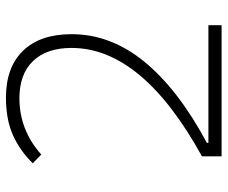

<svg xmlns="http://www.w3.org/2000/svg" viewBox="-78 -664 743 626"><g transform="rotate(-90 293.0 -351.5)"><path d="M95.7 0V-64Q449.2 -258.8 449.2 -489.3Q449.2 -570.3 406.5 -614.7Q363.8 -659.2 285.2 -659.2Q181.6 -659.2 101.6 -587.9L73.2 -615.7Q112.3 -656.2 163.6 -679.7Q214.8 -703.1 287.1 -703.1Q386.2 -703.1 440.2 -647.2Q494.1 -591.3 494.1 -489.3Q494.1 -361.3 403.8 -251.2Q313.5 -141.1 139.6 -47.9V-43H523.4V0Z"/></g></svg>

Font: Caskaydia Cove ExtraLight
Style: Regular
Weight: 200
Monospace: yes
Designer: Aaron Bell
Foundry: Saja Typeworks
Version: Version 4.300; ttfautohint (v1.8.3)